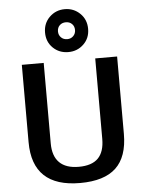

<svg xmlns="http://www.w3.org/2000/svg" viewBox="-64 -1050 839 1110"><g transform="rotate(-5 355.0 -494.5)"><path d="M79 -251V-700H206V-233Q206 -159 244 -121.5Q282 -84 356 -84Q432 -84 468.5 -121Q505 -158 505 -233V-700H632V-251Q632 -118 564 -54Q496 10 356 10Q79 10 79 -251ZM229 -874Q229 -928 265.5 -963.5Q302 -999 354 -999Q406 -999 442.5 -963.5Q479 -928 479 -874Q479 -820 442.5 -785Q406 -750 354 -750Q301 -750 265 -785Q229 -820 229 -874ZM403 -874Q403 -896 389 -909.5Q375 -923 354 -923Q332 -923 318 -909.5Q304 -896 304 -874Q304 -853 318 -839Q332 -825 354 -825Q375 -825 389 -839Q403 -853 403 -874Z"/></g></svg>

Font: Krub SemiBold
Style: Regular
Weight: 600
Version: Version 1.000; ttfautohint (v1.6)